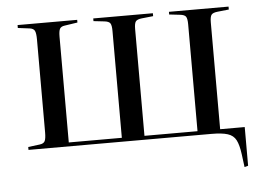

<svg xmlns="http://www.w3.org/2000/svg" viewBox="-49 -576 1077 786"><g transform="rotate(-5 490.0 -183.0)"><path d="M925 147 918 93Q913 55 902.5 35Q892 15 868.5 7.5Q845 0 802 0H50V-12L98 -18Q114 -20 119 -30Q124 -40 124 -66V-447Q124 -473 119 -483Q114 -493 98 -495L50 -501V-513H295V-502L242 -494Q227 -492 222 -483Q217 -474 217 -451V-16H435V-455Q435 -478 429.5 -486.5Q424 -495 405 -497L361 -502V-513H606V-501L559 -496Q540 -494 534 -486Q528 -478 528 -455V-16H746V-455Q746 -478 740.5 -486.5Q735 -495 716 -497L672 -502V-513H917V-501L870 -496Q851 -494 845 -486Q839 -478 839 -455V-16H940V143Z"/></g></svg>

Font: Display Regular
Style: Regular
Weight: 400
Designer: Latin by Veronika Burian and Jose Scaglione. Greek by Irene Vlachou. Cyrillic by Vera Evstafieva.
Foundry: TypeTogether
Version: Version 3.002